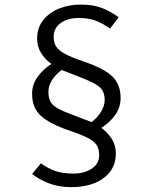

<svg xmlns="http://www.w3.org/2000/svg" viewBox="-20 -734 655 822"><path d="M324.1 -714.4Q380.5 -714.4 418.2 -699.2Q455.9 -684.1 488.2 -660L451.3 -611.8Q421.5 -632.8 391.3 -644.9Q361 -656.9 315.4 -656.9Q269.2 -656.9 239.5 -635.1Q209.7 -613.3 209.7 -576.9Q209.7 -551.8 220.5 -534.6Q231.3 -517.4 259.2 -502.8Q287.2 -488.2 339 -470.3Q425.6 -441 461 -406.7Q496.4 -372.3 496.4 -314.4Q496.4 -273.3 472.1 -240.3Q447.7 -207.2 413.8 -186.7Q441.5 -166.2 458.7 -139.2Q475.9 -112.3 475.9 -76.9Q475.9 -31.3 451.3 1Q426.7 33.3 384.1 50.3Q341.5 67.2 287.2 67.2Q232.3 67.2 191 51.5Q149.7 35.9 117.4 10.8L155.4 -34.9Q185.1 -12.8 217.4 -1.8Q249.7 9.2 294.9 9.2Q340.5 9.2 372.6 -11.8Q404.6 -32.8 404.6 -70.3Q404.6 -95.9 393.8 -112.8Q383.1 -129.7 355.4 -143.8Q327.7 -157.9 276.9 -174.9Q190.3 -205.1 153.8 -239.2Q117.4 -273.3 117.4 -332.8Q117.4 -373.3 142.1 -406.4Q166.7 -439.5 200 -460Q171.8 -481 155.4 -507.9Q139 -534.9 139 -569.2Q139 -615.4 164.9 -647.9Q190.8 -680.5 233.1 -697.4Q275.4 -714.4 324.1 -714.4ZM243.6 -434.4Q187.2 -390.8 187.2 -340Q187.2 -307.7 202.3 -289.7Q217.4 -271.8 257.7 -255.4Q297.9 -239 372.3 -211.3Q398.5 -231.8 413.3 -256.7Q428.2 -281.5 428.2 -306.2Q428.2 -336.9 413.1 -354.6Q397.9 -372.3 357.9 -389.2Q317.9 -406.2 243.6 -434.4Z"/></svg>

Font: Fira Code Light
Style: Regular
Weight: 300
Monospace: yes
Designer: Carrois Corporate, Edenspiekermann AG, Nikita Prokopov
Foundry: Carrois Corporate, Edenspiekermann AG, Nikita Prokopov
Version: Version 6.000; ttfautohint (v1.8.2) -l 8 -r 50 -G 200 -x 14 